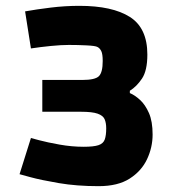

<svg xmlns="http://www.w3.org/2000/svg" viewBox="-20 -623 599 658"><path d="M318 15Q243 15 181.5 4.5Q120 -6 83.5 -16Q47 -26 47 -26L86 -150Q86 -150 114 -142.5Q142 -135 184 -127.5Q226 -120 267 -120Q301 -120 317.5 -125.5Q334 -131 339 -145Q344 -159 344 -183Q344 -202 338.5 -214.5Q333 -227 314.5 -233.5Q296 -240 258 -240H125V-349H262Q306 -349 319 -362Q332 -375 332 -414Q332 -438 327 -448Q322 -458 314 -462Q307 -466 276.5 -467.5Q246 -469 216 -469Q190 -469 154.5 -465.5Q119 -462 86 -457L66 -584Q105 -591 154 -597Q203 -603 252 -603Q365 -603 425 -565Q485 -527 485 -436Q485 -381 466.5 -353.5Q448 -326 425 -312V-304Q442 -297 460 -280.5Q478 -264 490.5 -235.5Q503 -207 503 -162Q503 -118 484 -77.5Q465 -37 424.5 -11Q384 15 318 15Z"/></svg>

Font: Ruda SemiBold
Style: Bold
Weight: 900
Designer: Mariela Monsalve and Angelina Sanchez
Foundry: Mariela Monsalve and Angelina Sanchez
Version: Version 2.000